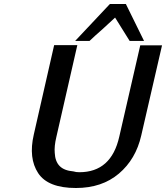

<svg xmlns="http://www.w3.org/2000/svg" viewBox="-20 -922 831 961"><path d="M356 -717 530 -902H610L701 -717H629L556 -834L492 -775Q454 -742 428 -717ZM149 -248 251 -696H367L262 -236Q251 -190 254 -157Q256 -114 278.5 -91Q301 -68 348 -64Q360 -60 377 -60Q537 -60 577 -238L682 -695H791L687 -244Q660 -125 575 -53Q490 19 360 19Q220 19 171 -55.5Q122 -130 149 -248Z"/></svg>

Font: Coval
Style: Medium Italic
Weight: 500
Foundry: Context Ltd
Version: Version 001.000